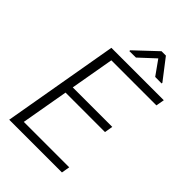

<svg xmlns="http://www.w3.org/2000/svg" viewBox="-261 -1006 1109 1109"><g transform="rotate(45 293.5 -451.0)"><path d="M477.1 -340.8H154.8L104 -50.8H475.1L466.3 0H35.6L159.2 -710.9H587.4L578.1 -659.7H210L163.1 -391.6H485.8ZM510.3 -776.4 509.8 -770.5 457 -771 394 -859.4 299.3 -771.5 245.6 -771 246.1 -777.8 377.9 -901.9H413.6Z"/></g></svg>

Font: RobotoInd Light
Style: Italic
Weight: 300
Italic angle: -12°
Designer: Google
Version: Version 2.001151; 2014